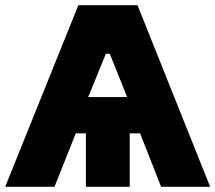

<svg xmlns="http://www.w3.org/2000/svg" viewBox="-33 -720 830 740"><path d="M-13 0H177L259 -206H298V0H467V-206H507L588 0H777L497 -700H269ZM307 -346 375 -513H390L457 -346Z"/></svg>

Font: Fixel Display ExtraBold
Style: Regular
Weight: 800
Designer: AlfaBravo + MacPaw
Foundry: Kyrylo Tkachov, Marchela Mozhyna, Serhii Makarenko, Maria Weinstein, Zakhar Kryvoshyya
Version: Version 1.211